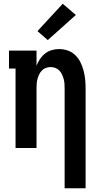

<svg xmlns="http://www.w3.org/2000/svg" viewBox="-20 -790 540 1025"><path d="M325 215V-320Q325 -333 324 -345.5Q323 -358 319.5 -370Q316 -382 310.5 -393.5Q305 -405 296 -414Q287 -423 275 -427.5Q263 -432 250 -432Q237 -432 225 -427.5Q213 -423 204 -414Q195 -405 189.5 -393.5Q184 -382 180.5 -370Q177 -358 176 -345.5Q175 -333 175 -320V0H63V-424H28V-520H175V-439Q182 -458 193.5 -475Q205 -492 221 -504.5Q237 -517 256.5 -522.5Q276 -528 296 -528Q320 -528 342.5 -520Q365 -512 382 -495.5Q399 -479 409.5 -457.5Q420 -436 426 -413.5Q432 -391 434.5 -367.5Q437 -344 437 -320V215ZM235 -576 180 -624 315 -770 385 -710Z"/></svg>

Font: Iosevka Gothic
Style: Bold
Weight: 700
Monospace: yes
Designer: Belleve Invis
Foundry: Belleve Invis
Version: Version 15.5.1; ttfautohint (v1.8.4)